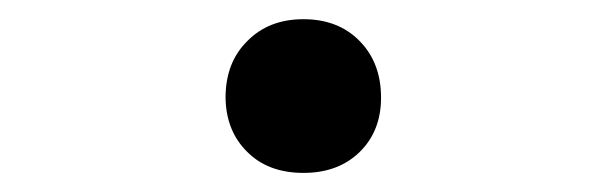

<svg xmlns="http://www.w3.org/2000/svg" viewBox="-20 -447 639 202"><path d="M299.3 -265.1Q262.2 -265.1 240.2 -287.1Q217.8 -309.1 217.3 -344.2Q217.3 -381.3 240.2 -403.8Q262.7 -426.8 299.3 -426.8Q335.9 -426.8 358.4 -403.8Q380.9 -380.9 380.9 -344.2Q380.9 -309.1 358.4 -287.1Q335.9 -265.1 299.3 -265.1Z"/></svg>

Font: UDEV Gothic 35
Style: Regular
Weight: 400
Version: v2.1.0; ttfautohint (v1.8.4.7-5d5b-dirty) -l 6 -r 45 -G 200 